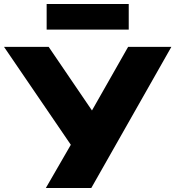

<svg xmlns="http://www.w3.org/2000/svg" viewBox="-43 -939 876 959"><path d="M186 0 327 -244V-192L-23 -705H200L424 -376H410L597 -705H813L413 0ZM190 -791V-919H600V-791Z"/></svg>

Font: Nunito Sans 7pt SemiExpanded Black
Style: Regular
Weight: 900
Width: 6
Designer: Vernon Adams
Foundry: Vernon Adams
Version: Version 3.101;gftools[0.9.27]